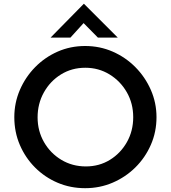

<svg xmlns="http://www.w3.org/2000/svg" viewBox="-20 -978 895 1006"><path d="M55 -364Q55 -439 84 -506.5Q113 -574 164 -626Q215 -678 282 -707.5Q349 -737 426 -737Q503 -737 570.5 -707.5Q638 -678 689.5 -626Q741 -574 770.5 -506.5Q800 -439 800 -364Q800 -287 770.5 -219.5Q741 -152 689.5 -101Q638 -50 570.5 -21Q503 8 426 8Q349 8 282 -20.5Q215 -49 164 -100Q113 -151 84 -218.5Q55 -286 55 -364ZM177 -363Q177 -292 210.5 -233.5Q244 -175 301.5 -140.5Q359 -106 430 -106Q500 -106 556 -140.5Q612 -175 645 -233.5Q678 -292 678 -364Q678 -436 644.5 -494.5Q611 -553 554 -588Q497 -623 427 -623Q356 -623 299.5 -588Q243 -553 210 -494Q177 -435 177 -363ZM493 -781 418 -857 349 -781H245L419 -958H420L597 -781Z"/></svg>

Font: Reem Kufi Medium
Style: Regular
Weight: 500
Designer: Khaled Hosny
Version: Version 1.001